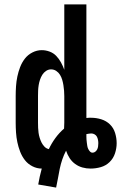

<svg xmlns="http://www.w3.org/2000/svg" viewBox="-20 -755 548 869"><path d="M234 94 153 80Q156 62 160 44Q164 26 169 8Q147 8 126.5 -2.5Q106 -13 92.5 -30.5Q79 -48 71 -69Q63 -90 58.5 -111.5Q54 -133 52.5 -155.5Q51 -178 51 -200V-320Q51 -342 52.5 -364.5Q54 -387 58.5 -408.5Q63 -430 71 -451Q79 -472 92.5 -489.5Q106 -507 126.5 -517.5Q147 -528 169 -528Q187 -528 204.5 -521.5Q222 -515 234.5 -502Q247 -489 256 -472.5Q265 -456 271 -439V-735H371V-221Q377 -222 382.5 -222Q388 -222 393 -222Q416 -222 438.5 -215Q461 -208 477.5 -192Q494 -176 501 -153Q508 -130 508 -107Q508 -84 500.5 -61Q493 -38 476 -21.5Q459 -5 436 1.5Q413 8 390 8Q371 8 353 3Q335 -2 320 -13Q305 -24 295 -39.5Q285 -55 279 -73Q269 -54 262 -33.5Q255 -13 250.5 8.5Q246 30 242.5 51Q239 72 234 94ZM201 -80Q213 -106 230.5 -130Q248 -154 270 -173Q270 -180 270.5 -186.5Q271 -193 271 -200V-320Q271 -332 270 -344.5Q269 -357 267 -369.5Q265 -382 261.5 -394Q258 -406 251.5 -416.5Q245 -427 234.5 -434Q224 -441 211 -441Q199 -441 188.5 -434Q178 -427 171.5 -416.5Q165 -406 161 -394Q157 -382 155 -369.5Q153 -357 152.5 -344.5Q152 -332 152 -320V-200Q152 -188 152.5 -176.5Q153 -165 154.5 -154Q156 -143 159.5 -131.5Q163 -120 168 -110Q173 -100 181 -91.5Q189 -83 201 -80ZM399 -64Q406 -64 411.5 -68.5Q417 -73 420 -79Q423 -85 424 -92.5Q425 -100 425 -107Q425 -114 423.5 -122Q422 -130 418.5 -136.5Q415 -143 408 -147Q401 -151 393 -151Q388 -151 382.5 -150Q377 -149 371 -148V-137Q371 -130 371.5 -123Q372 -116 373 -109Q374 -102 375 -95Q376 -88 379 -81.5Q382 -75 387 -69.5Q392 -64 399 -64Z"/></svg>

Font: Iosevka Term Curly
Style: Bold
Weight: 700
Designer: Belleve Invis
Foundry: Belleve Invis
Version: Version 32.3.0